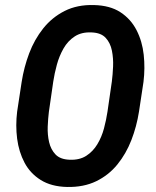

<svg xmlns="http://www.w3.org/2000/svg" viewBox="-20 -741 625 771"><path d="M556.2 -412.1 538.1 -292.5Q528.8 -233.4 507.6 -178.5Q486.3 -123.5 451.4 -80.6Q416.5 -37.6 366.2 -13.2Q315.9 11.2 249 9.8Q186 8.3 143.8 -18.1Q101.6 -44.4 78.6 -87.6Q55.7 -130.9 48.8 -184.1Q42 -237.3 48.8 -292.5L66.9 -411.6Q76.2 -471.2 97.2 -526.9Q118.2 -582.5 153.6 -627Q189 -671.4 239.7 -697Q290.5 -722.7 357.4 -720.7Q421.9 -719.2 463.6 -691.9Q505.4 -664.6 528.3 -619.9Q551.3 -575.2 557.1 -521.2Q563 -467.3 556.2 -412.1ZM411.6 -292.5 429.2 -414.1Q432.6 -440.9 434.1 -473.9Q435.5 -506.8 429.4 -537.6Q423.3 -568.4 404.5 -588.9Q385.7 -609.4 348.1 -610.8Q307.6 -612.8 280 -594.7Q252.4 -576.7 235.1 -546.4Q217.8 -516.1 208.3 -481Q198.7 -445.8 193.8 -413.1L176.3 -292Q172.9 -265.1 171.6 -232.4Q170.4 -199.7 177.2 -170.2Q184.1 -140.6 202.9 -120.8Q221.7 -101.1 258.8 -99.6Q298.8 -97.7 326.2 -115.2Q353.5 -132.8 370.8 -161.6Q388.2 -190.4 397.5 -225.1Q406.7 -259.8 411.6 -292.5Z"/></svg>

Font: Roboto Condensed SemiBold
Style: Italic
Weight: 600
Italic angle: -12°
Designer: Christian Robertson
Foundry: Google
Version: Version 3.008; 2023